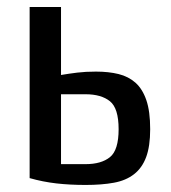

<svg xmlns="http://www.w3.org/2000/svg" viewBox="-20 -520 490 550"><path d="M64.9 -9.8V-500H154.8V-305.2Q177.7 -309.1 201.4 -312Q225.1 -314.9 254.9 -314.9Q291 -314.9 319.6 -307.9Q348.1 -300.8 368.2 -283Q388.2 -265.1 399.2 -233.2Q410.2 -201.2 410.2 -149.9Q410.2 -101.1 398.7 -70.1Q387.2 -39.1 364 -21Q340.8 -2.9 306.4 3.4Q272 9.8 225.1 9.8Q180.2 9.8 141.6 5.4Q103 1 64.9 -9.8ZM154.8 -49.8H225.1Q270 -49.8 294.9 -69.8Q319.8 -89.8 319.8 -149.9Q319.8 -210 294.9 -230Q270 -250 225.1 -250H154.8Z"/></svg>

Font: 
Style: .
Weight: 400
Designer: Jovanny Lemonad
Foundry: Jovanny Lemonad
Version: Version 1.002